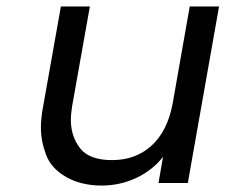

<svg xmlns="http://www.w3.org/2000/svg" viewBox="-20 -568 700 596"><path d="M660 -548 563 0H472L486 -81Q453 -39 402.5 -15.5Q352 8 296 8Q232 8 185.5 -18.5Q139 -45 123 -87.5Q107 -130 107 -171Q107 -197 112 -227L169 -548H259L204 -239Q200 -215 200 -195Q200 -145 228.5 -108Q257 -71 328 -71Q401 -71 450.5 -116Q500 -161 516 -247L569 -548Z"/></svg>

Font: Fz Poppins
Style: Italic
Weight: 400
Italic angle: -10°
Designer: Ninad Kale (Devanagari), Jonny Pinhorn (Latin)
Foundry: Indian Type Foundry
Version: Vit hóa bi Vntype.Com & FontZin.Com